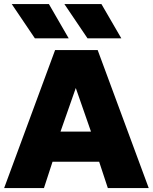

<svg xmlns="http://www.w3.org/2000/svg" viewBox="-20 -954 776 974"><path d="M1 0 259.5 -700H475.5L734.5 0H527L483 -133.5H246.5L203 0ZM287 -286.5H441.5L364.5 -507.5ZM595.5 -759.5H424L306.5 -933.5H494.5ZM328.5 -759.5H157L39.5 -933.5H228Z"/></svg>

Font: Geologica Roman ExtraBold
Style: Regular
Weight: 800
Designer: Sindre Bremnes, Frode Helland
Foundry: Monokrom Skriftforlag AS
Version: Version 1.010;gftools[0.9.28]